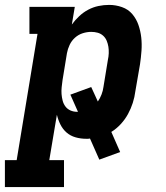

<svg xmlns="http://www.w3.org/2000/svg" viewBox="-55 -558 675 783"><path d="M-35 205V95H13L98 -420H65V-530H250L238 -458Q251 -476 268 -492Q285 -508 305 -518.5Q325 -529 346.5 -533.5Q368 -538 390 -538Q417 -538 442.5 -529Q468 -520 484.5 -500.5Q501 -481 509.5 -456.5Q518 -432 521 -405.5Q524 -379 522 -351Q520 -323 516 -296L497 -186Q494 -162 486.5 -138.5Q479 -115 467 -93Q455 -71 437.5 -52Q420 -33 399 -20L435 62L350 93L312 7Q308 8 304.5 8Q301 8 297 8Q274 8 253 2Q232 -4 216.5 -17.5Q201 -31 191.5 -50Q182 -69 177 -90Q177 -90 177 -90Q177 -90 177 -90L146 95H206V205ZM260 -102Q261 -102 261.5 -102Q262 -102 263 -102L232 -172L317 -203L344 -144Q353 -157 359 -172.5Q365 -188 367 -204L385 -314Q388 -327 388.5 -341Q389 -355 387 -367.5Q385 -380 380 -392Q375 -404 365.5 -412.5Q356 -421 343.5 -424.5Q331 -428 317 -428Q300 -428 282.5 -422.5Q265 -417 251 -404.5Q237 -392 229 -375Q221 -358 218 -341L200 -231Q198 -217 196.5 -202.5Q195 -188 196 -174.5Q197 -161 200.5 -147.5Q204 -134 212 -123.5Q220 -113 232.5 -107.5Q245 -102 260 -102Z"/></svg>

Font: Iosevka Slab XBdExObl
Style: Regular
Weight: 800
Width: 7
Italic angle: -9°
Monospace: yes
Designer: Belleve Invis
Foundry: Belleve Invis
Version: Version 11.1.0; ttfautohint (v1.8.3)